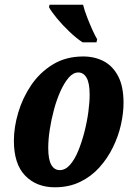

<svg xmlns="http://www.w3.org/2000/svg" viewBox="-20 -786 563 816"><path d="M213 10Q135 10 87 -39.5Q39 -89 39 -188Q39 -245 57.5 -307.5Q76 -370 112.5 -424Q149 -478 204.5 -512Q260 -546 334 -546Q382 -546 420.5 -526Q459 -506 482 -462.5Q505 -419 505 -349Q505 -305 494 -256Q483 -207 460 -160Q437 -113 402.5 -74.5Q368 -36 320.5 -13Q273 10 213 10ZM234 -63Q258 -63 278 -86Q298 -109 313 -146Q328 -183 339 -226Q350 -269 355.5 -310.5Q361 -352 361 -383Q361 -433 348 -455.5Q335 -478 313 -478Q291 -478 272 -456Q253 -434 237 -398.5Q221 -363 209.5 -320.5Q198 -278 191.5 -235.5Q185 -193 185 -158Q185 -108 198 -85.5Q211 -63 234 -63ZM331 -606Q305 -623 275.5 -651Q246 -679 222 -708Q198 -737 188 -756L191 -766H333Q339 -742 350 -713.5Q361 -685 372.5 -659.5Q384 -634 393 -619L390 -606Z"/></svg>

Font: Noto Serif ExtraCondensed ExtraBold
Style: Italic
Weight: 800
Width: 2
Italic angle: -12°
Designer: Monotype Design Team
Foundry: Monotype Imaging Inc.
Version: Version 2.013